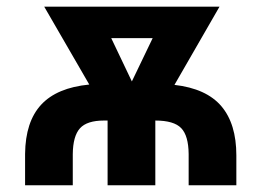

<svg xmlns="http://www.w3.org/2000/svg" viewBox="-20 -548 773 568"><path d="M496.1 -296.9Q590.3 -286.1 634.8 -233.9Q679.2 -181.6 679.2 -88.4V0H538.1V-92.3Q537.6 -146.5 516.1 -168.9Q494.6 -191.4 439.5 -191.4V0H298.3V-191.4H287.6Q237.3 -191.4 216.6 -168.5Q195.8 -145.5 195.3 -91.8V0H54.2V-92.8Q55.2 -188 101.8 -238.3Q148.4 -288.6 244.1 -297.9L110.8 -528.3H629.4ZM370.1 -307.1 431.6 -435.1H309.1Z"/></svg>

Font: Roboto-o
Style: o-Bold
Weight: 700
Designer: Google
Version: Version 2.134; 2016; ttfautohint (v1.6)